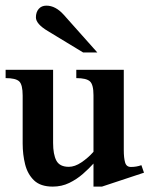

<svg xmlns="http://www.w3.org/2000/svg" viewBox="-24 -654 535 687"><path d="M491.2 -36.1 340.8 13.7H310.5V-68.8Q294.9 -51.3 272.9 -32Q251 -12.7 223.9 0.5Q196.8 13.7 164.6 13.7Q121.1 13.7 97.9 -8.5Q74.7 -30.8 65.9 -65.9Q57.1 -101.1 57.1 -140.6V-312Q57.1 -351.1 44.7 -362.8Q32.2 -374.5 -3.9 -374.5V-404.3H166V-142.6Q166 -101.6 177.7 -79.3Q189.5 -57.1 222.2 -57.1Q243.7 -57.1 267.3 -73Q291 -88.9 310.5 -110.8V-313.5Q310.5 -351.6 297.6 -363Q284.7 -374.5 249 -374.5V-404.3H418.9V-116.7Q418.9 -88.9 423.6 -72.8Q428.2 -56.6 444.3 -56.6Q464.4 -56.6 481.9 -63ZM324.2 -466.3H273.4L147 -543Q104.5 -568.4 104.5 -591.8Q104.5 -610.4 114.5 -622.1Q124.5 -633.8 142.1 -633.8Q174.8 -633.8 204.1 -601.1Z"/></svg>

Font: Scheherazade New SemiBold
Style: Regular
Weight: 600
Designer: SIL International
Foundry: SIL International
Version: Version 4.000